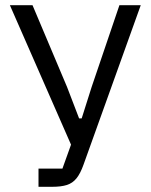

<svg xmlns="http://www.w3.org/2000/svg" viewBox="-20 -718 579 738"><path d="M128 0V-70H220L253 -162L18 -698H105L238 -383L284 -263H294L332 -383L439 -698H521L301 -85Q289 -51 274 -32.5Q259 -14 237 -7Q215 0 181 0Z"/></svg>

Font: IBM Plex Sans Condensed
Style: Regular
Weight: 400
Width: 3
Designer: Mike Abbink, Paul van der Laan, Pieter van Rosmalen
Foundry: Bold Monday
Version: Version 3.201